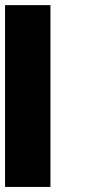

<svg xmlns="http://www.w3.org/2000/svg" viewBox="-20 -740 400 760"><path d="M179.7 -719.7Q179.7 -540 179.7 0Q134.8 0 0 0Q0 -179.7 0 -719.7Q44.9 -719.7 179.7 -719.7Z"/></svg>

Font: RevK
Style: Book
Weight: 400
Designer: RevK
Foundry: RevK
Version: Version 1.0